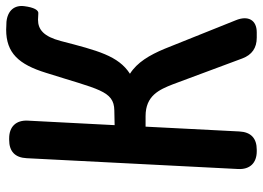

<svg xmlns="http://www.w3.org/2000/svg" viewBox="-138 -698 874 639"><g transform="rotate(-90 299.5 -379.0)"><path d="M181 -20 197 -332H232C300 -332 320 -287 338 -241L424 -10C436 22 459 38 493 38H511C552 38 568 9 551 -32L456 -269C435 -319 411 -360 373 -384C433 -423 450 -491 482 -614C497 -671 520 -690 553 -690C559 -690 566 -689 573 -689C585 -687 594 -704 598 -736C602 -768 584 -791 546 -795C536 -795 526 -796 520 -796C442 -796 404 -754 376 -663C321 -490 317 -437 251 -436L202 -435L217 -724C219 -763 197 -786 158 -786H153C115 -786 94 -767 92 -728L56 -24C54 15 76 38 115 38H120C158 38 179 19 181 -20Z"/></g></svg>

Font: 寒蝉团圆体 Round
Style: Regular
Weight: 500
Designer: 寒蝉字型
Version: Version 2.700;Glyphs 3.1.1 (3135)